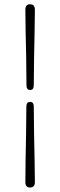

<svg xmlns="http://www.w3.org/2000/svg" viewBox="-20 -742 275 878"><path d="M134.5 -353Q134.5 -330.5 118 -330.5Q101 -330.5 101 -353Q101 -415 99.8 -477.8Q98.5 -540.5 97.2 -597.2Q96 -654 96 -697.5Q96 -722.5 117.5 -722.5Q139.5 -722.5 139.5 -697.5Q139.5 -654 138.2 -597.2Q137 -540.5 135.8 -477.5Q134.5 -414.5 134.5 -353ZM100.5 -254Q100.5 -276 118 -276Q134.5 -276 134.5 -254Q134.5 -192 135.8 -129Q137 -66 138.2 -9.5Q139.5 47 139.5 91Q139.5 115.5 117 115.5Q96 115.5 96 91Q96 47 97 -9.8Q98 -66.5 99.2 -129.2Q100.5 -192 100.5 -254Z"/></svg>

Font: Fraunces 144pt Soft
Style: Regular
Weight: 400
Version: Version 1.000;[0bf87f6ff]